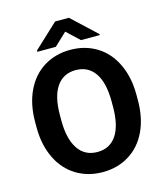

<svg xmlns="http://www.w3.org/2000/svg" viewBox="-131 -999 951 1108"><g transform="rotate(-15 345.0 -445.5)"><path d="M647.5 -339.4Q647.5 -234.4 610.4 -155.3Q573.2 -76.2 504.2 -33.2Q435.1 9.8 345.7 9.8Q257.3 9.8 188 -32.7Q118.7 -75.2 80.6 -154.1Q42.5 -232.9 42 -335.4V-370.6Q42 -475.6 79.8 -555.4Q117.7 -635.3 186.8 -678Q255.9 -720.7 344.7 -720.7Q433.6 -720.7 502.7 -678Q571.8 -635.3 609.6 -555.4Q647.5 -475.6 647.5 -371.1ZM499 -371.6Q499 -483.4 459 -541.5Q418.9 -599.6 344.7 -599.6Q271 -599.6 231 -542.2Q190.9 -484.9 190.4 -374V-339.4Q190.4 -230.5 230.5 -170.4Q270.5 -110.4 345.7 -110.4Q419.4 -110.4 459 -168.2Q498.5 -226.1 499 -336.9ZM532.2 -764.6V-758.8H419.9L344.7 -829.6L269.5 -758.8H159.2V-766.6L303.7 -901.4H385.7Z"/></g></svg>

Font: Robotiche
Style: Bold
Weight: 700
Designer: Google
Version: Version 2.001150; 2014